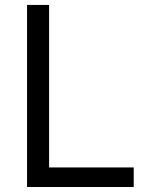

<svg xmlns="http://www.w3.org/2000/svg" viewBox="-20 -747 602 767"><path d="M88.1 -727.3H176.1V-78.1H514.2V0H88.1Z"/></svg>

Font: Fast_Sans
Style: Regular
Weight: 400
Designer: Rasmus Andersson
Foundry: rsms
Version: Version 3.018;git-588b23468